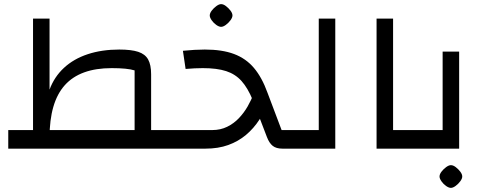

<svg xmlns="http://www.w3.org/2000/svg" viewBox="-20 -720 2344 930"><path d="M712 -90H832V0H712ZM712 -90V0H20V-90ZM632 0V-379Q597 -390 521 -390Q368 -390 294 -307.5Q220 -225 220 -54H140V-630H220V-286Q243 -348 290 -391.5Q337 -435 405 -457.5Q473 -480 558 -480Q616 -480 649.5 -469Q683 -458 697.5 -432Q712 -406 712 -360V0Z M1344 -90H1404V0H1348Q1318 0 1301 -13.5Q1284 -27 1273 -56L1204 -236Q1180 -294 1150 -327.5Q1120 -361 1075.5 -375.5Q1031 -390 962 -390Q943 -390 922.5 -389Q902 -388 879 -386L866 -474Q895 -477 921.5 -478.5Q948 -480 972 -480Q1056 -480 1113.5 -458.5Q1171 -437 1210 -391Q1249 -345 1276 -270ZM1208 -265 1282 -233Q1264 -183 1236.5 -140.5Q1209 -98 1171.5 -66.5Q1134 -35 1085.5 -17.5Q1037 0 975 0H792V-90H1008Q1048 -90 1080.5 -106Q1113 -122 1137.5 -148Q1162 -174 1179.5 -204.5Q1197 -235 1208 -265ZM1051 -590Q1041 -590 1028 -599Q1015 -608 1005.5 -621.5Q996 -635 996 -645Q996 -656 1005.5 -668.5Q1015 -681 1028 -690.5Q1041 -700 1051 -700Q1062 -700 1074.5 -690.5Q1087 -681 1096.5 -668.5Q1106 -656 1106 -645Q1106 -635 1096.5 -622Q1087 -609 1074 -599.5Q1061 -590 1051 -590Z M1604 0H1364V-90H1524V-630H1604Z M1804 0V-630H1884V-90H2004V0Z M1964 0V-90H2124V-470H2204V0ZM2164 190Q2154 190 2141 181Q2128 172 2118.5 158.5Q2109 145 2109 135Q2109 124 2118.5 111.5Q2128 99 2141 89.5Q2154 80 2164 80Q2175 80 2187.5 89.5Q2200 99 2209.5 111.5Q2219 124 2219 135Q2219 145 2209.5 158Q2200 171 2187 180.5Q2174 190 2164 190Z"/></svg>

Font: Changa
Style: Regular
Weight: 400
Designer: Eduardo Rodriguez Tunni
Foundry: Eduardo Rodriguez Tunni
Version: Version 3.003